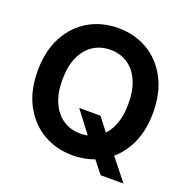

<svg xmlns="http://www.w3.org/2000/svg" viewBox="-139 -870 1041 1063"><g transform="rotate(20 381.0 -338.5)"><path d="M327.1 -248.5H452.1L520.5 -160.6L577.6 -93.3L700.7 61H565.9L483.9 -42.5L441.4 -98.1ZM380.9 10.7Q283.7 10.7 206.8 -34.4Q129.9 -79.6 85.2 -163.3Q40.5 -247.1 40.5 -363.3Q40.5 -480 85.2 -564.2Q129.9 -648.4 206.8 -693.4Q283.7 -738.3 380.9 -738.3Q478 -738.3 554.7 -693.4Q631.3 -648.4 676 -564.2Q720.7 -480 720.7 -363.3Q720.7 -247.1 676 -163.1Q631.3 -79.1 554.7 -34.2Q478 10.7 380.9 10.7ZM380.9 -117.2Q438 -117.2 481.9 -145.8Q525.9 -174.3 550.5 -229.2Q575.2 -284.2 575.2 -363.3Q575.2 -442.9 550.5 -498Q525.9 -553.2 481.9 -581.8Q438 -610.4 380.9 -610.4Q323.7 -610.4 279.8 -581.8Q235.8 -553.2 210.9 -498Q186 -442.9 186 -363.3Q186 -284.2 210.9 -229.2Q235.8 -174.3 279.8 -145.8Q323.7 -117.2 380.9 -117.2Z"/></g></svg>

Font: Inter Cardless Tabular Bold
Style: Bold
Weight: 700
Designer: Rasmus Andersson
Foundry: rsms
Version: Version 4.000;git-4fc901f